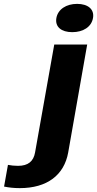

<svg xmlns="http://www.w3.org/2000/svg" viewBox="-20 -758 501 991"><path d="M73 98C54 98 37 96 21 93L1 205C26 210 51 213 82 213C223 213 311 146 332 29L430 -528H260L161 29C153 74 126 98 73 98ZM353 -592C409 -592 452 -619 460 -665C468 -710 434 -738 378 -738C322 -738 279 -710 271 -665C263 -619 297 -592 353 -592Z"/></svg>

Font: Asimov
Style: XWidIt
Weight: 500
Designer: Google
Version: Version 2.000980; 2014